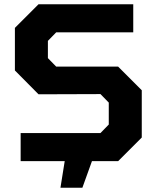

<svg xmlns="http://www.w3.org/2000/svg" viewBox="-20 -757 736 902"><path d="M264 125 284 0H77V-132H452L491 -172V-275L452 -315L161 -314L50 -426V-626L161 -737H606V-605H244L205 -565V-484L244 -444H535L646 -333V-111L535 0H412L367 125Z"/></svg>

Font: Tomorrow SemiBold
Style: Regular
Weight: 600
Designer: Tony de Marco, Monica Rizzolli
Foundry: Just in Type
Version: Version 2.002